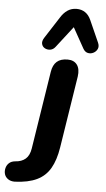

<svg xmlns="http://www.w3.org/2000/svg" viewBox="-175 -818 577 1049"><g transform="rotate(5 113.5 -294.0)"><path d="M-53 191Q-76 191 -90.5 180.5Q-105 170 -109.5 154.5Q-114 139 -110 122Q-106 105 -93.5 93.5Q-81 82 -60 80Q-25 78 -3.5 59.5Q18 41 24 2L91 -424Q97 -462 118 -480.5Q139 -499 177 -499Q212 -499 229 -476Q246 -453 240 -411L178 -17Q167 53 141 98Q115 143 68 165.5Q21 188 -53 191ZM334 -606Q343 -586 336 -571Q329 -556 314 -548.5Q299 -541 283.5 -544.5Q268 -548 258 -565L195 -678L106 -563Q94 -547 77.5 -544.5Q61 -542 47.5 -549.5Q34 -557 30.5 -572Q27 -587 39 -606L115 -724Q131 -750 152.5 -764.5Q174 -779 202 -779Q229 -779 249 -765.5Q269 -752 281 -725Z"/></g></svg>

Font: Nunito ExtraLight ExtraBold
Style: Italic
Weight: 800
Italic angle: -9°
Version: Version 3.602